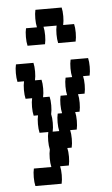

<svg xmlns="http://www.w3.org/2000/svg" viewBox="-56 -678 512 875"><g transform="rotate(-5 200.0 -240.0)"><path d="M360 -320H330Q334 -304 334 -280Q334 -257 330 -240H300Q304 -224 304 -200Q304 -177 300 -160H280Q284 -144 284 -120Q284 -97 280 -80H250Q254 -64 254 -40Q254 -17 250 0H230Q234 16 234 40Q234 63 230 80H190Q194 96 194 120Q194 143 190 160H70Q66 143 66 120Q66 96 70 80H150Q146 63 146 40Q146 16 150 0Q146 -17 146 -40Q146 -64 150 -80H110Q106 -97 106 -120Q106 -144 110 -160H90Q86 -177 86 -200Q86 -224 90 -240H60Q56 -257 56 -280Q56 -304 60 -320H30Q26 -337 26 -360Q26 -384 30 -400H110Q114 -384 114 -360Q114 -337 110 -320H140Q144 -304 144 -280Q144 -257 140 -240H170Q174 -224 174 -200Q174 -177 170 -160Q174 -144 174 -120Q174 -97 170 -80H200Q196 -97 196 -120Q196 -144 200 -160H220Q216 -177 216 -200Q216 -224 220 -240H250Q246 -257 246 -280Q246 -304 250 -320H280Q276 -337 276 -360Q276 -384 280 -400H360Q364 -384 364 -360Q364 -337 360 -320ZM314 -520Q314 -497 310 -480H230Q226 -497 226 -520Q226 -544 230 -560H170Q174 -544 174 -520Q174 -497 170 -480H90Q86 -497 86 -520Q86 -544 90 -560H140Q136 -577 136 -600Q136 -624 140 -640H260Q264 -624 264 -600Q264 -577 260 -560H310Q314 -544 314 -520Z"/></g></svg>

Font: VT323
Style: Regular
Weight: 400
Monospace: yes
Designer: Peter Hull
Version: Version 2.000